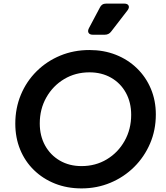

<svg xmlns="http://www.w3.org/2000/svg" viewBox="-20 -1035 922 1067"><path d="M433 12Q353 12 286 -14.5Q219 -41 169 -89.5Q119 -138 92 -204Q65 -270 65 -348Q65 -434 96 -508.5Q127 -583 183.5 -639Q240 -695 315 -726Q390 -757 477 -757Q557 -757 624 -730.5Q691 -704 741 -655.5Q791 -607 818.5 -541.5Q846 -476 846 -399Q846 -312 814 -237.5Q782 -163 725.5 -107Q669 -51 594 -19.5Q519 12 433 12ZM433 -112Q511 -112 573.5 -149.5Q636 -187 672.5 -252Q709 -317 709 -397Q709 -466 679.5 -519.5Q650 -573 597.5 -603Q545 -633 477 -633Q399 -633 336.5 -595.5Q274 -558 237.5 -493.5Q201 -429 201 -349Q201 -280 230.5 -226.5Q260 -173 312.5 -142.5Q365 -112 433 -112ZM496 -842Q479 -842 472.5 -852Q466 -862 474 -878L535 -993Q545 -1015 570 -1015H670Q689 -1015 694.5 -1004Q700 -993 689 -978L598 -860Q585 -842 562 -842Z"/></svg>

Font: Pitagon Sans Text Bold
Style: Italic
Weight: 700
Italic angle: -8°
Designer: Travis Tran
Foundry: Pitagon
Version: Version 1.001; ttfautohint (v1.8.4.7-5d5b);gftools[0.9.26]